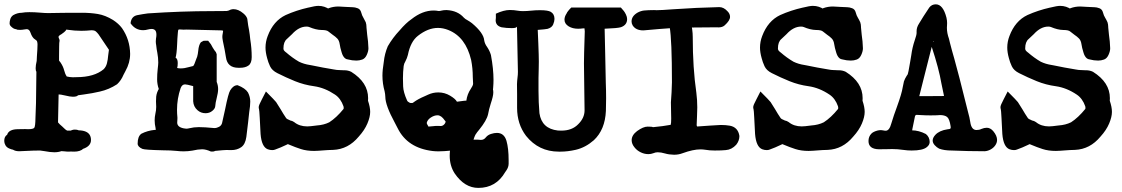

<svg xmlns="http://www.w3.org/2000/svg" viewBox="-25 -687 5318 910"><path d="M232.4 34.7Q213.4 34.7 185.5 29.3L165 26.4Q133.3 26.4 100.1 28.3L65.9 29.8Q47.9 29.8 36.6 22.5Q29.3 21.5 17.8 16.4Q6.3 11.2 0.7 1.2Q-4.9 -8.8 -4.9 -19Q-4.9 -40 8.8 -48.3Q16.6 -74.7 61.5 -74.7L94.2 -75.2L107.9 -74.7Q131.8 -74.7 137.2 -81.1Q142.6 -87.4 143.1 -129.4Q146.5 -198.2 146.5 -267.1Q146.5 -309.6 147.5 -347.2Q144 -351.6 144 -363.8Q144 -377 148.9 -398.4L149.9 -419.9Q152.8 -457.5 152.8 -476.1Q152.8 -483.4 151.1 -489.5Q149.4 -495.6 142.1 -499.5Q127.9 -507.3 119.1 -533.2Q113.8 -548.8 101.6 -548.8Q96.2 -548.8 88.1 -547.1Q80.1 -545.4 69.8 -545.4Q55.2 -545.4 52.2 -547.9L55.2 -548.3Q45.4 -548.3 38.8 -552.5Q32.2 -556.6 26.4 -562.5Q20.5 -568.4 20.5 -576.7Q20.5 -585.4 23.9 -596.7Q27.3 -607.9 37.6 -615.2Q57.6 -626.5 78.1 -626.5Q93.3 -629.4 114.3 -629.4Q137.7 -629.4 166 -627Q188.5 -625 203.1 -625Q267.1 -626.5 364.3 -626.5Q403.8 -626.5 439 -620.6Q474.1 -614.7 510.7 -592.3Q537.1 -575.2 553.2 -553.7Q590.8 -499.5 591.8 -431.6Q591.8 -389.6 569.3 -349.6Q564 -340.8 560.1 -332Q549.3 -305.7 529.8 -287.6Q491.7 -262.7 447.8 -252.9Q412.6 -244.6 372.6 -239.3Q355.5 -237.3 344.7 -235.4Q339.8 -228.5 320.3 -228.5Q307.6 -228.5 283.7 -234.4Q262.2 -239.7 249.5 -239.7Q245.1 -239.7 252.9 -243.7Q250 -117.7 250 -106.9Q256.3 -98.6 270 -87.4L279.8 -78.1Q287.6 -70.3 293.5 -67.9H310.1Q309.1 -67.4 315.2 -70.1Q321.3 -72.8 329.6 -72.8Q341.3 -72.8 348.1 -69.3H346.7Q367.2 -69.3 381.8 -63Q406.2 -52.2 406.2 -23.4Q406.2 6.3 367.2 19L370.1 17.6Q355.5 31.7 326.2 31.7L310.5 31.2L301.8 31.7Q290 31.7 280.3 30.3L266.1 29.3Q251.5 34.7 232.4 34.7ZM319.8 -320.8 337.9 -321.3Q421.4 -321.3 466.3 -358.9Q477.5 -370.1 481.9 -387.2Q486.3 -404.3 487.8 -424.8Q489.3 -438.5 491.2 -450.2V-450.7Q491.2 -450.7 491.2 -451.2Q486.8 -459 454.1 -506.3Q441.9 -526.9 429.7 -537.6Q423.3 -543.5 409.7 -543.5H407.2Q384.3 -541 360.4 -541Q328.1 -541 295.9 -545.9Q291 -546.9 289.1 -546.9Q290 -546.9 285.9 -541.3Q281.7 -535.6 266.1 -524.9Q252.4 -517.6 252.4 -512.2Q252.4 -508.3 255.9 -501.5L257.3 -496.6Q257.3 -489.7 256.6 -487.1Q255.9 -484.4 255.9 -484.9L255.4 -466.8L254.9 -421.9V-399.9Q254.9 -399.9 259.3 -394L261.7 -391.1Q274.4 -372.1 278.8 -354.5Q283.2 -336.9 291 -325.2Q286.6 -325.7 293 -324.2Q304.7 -321.3 319.8 -320.8Z M985.8 31.2H974.6Q951.2 20.5 933.1 20.5Q914.1 20.5 886.2 26.9Q865.7 30.3 845.7 30.3Q829.1 30.3 812.5 28.3Q783.7 25.4 749.5 25.4Q660.6 23.4 649.9 18.6Q627.4 8.8 627.4 -6.3Q627.4 -40.5 645 -53.2Q673.8 -67.9 707.5 -71.3Q712.9 -71.3 712.9 -70.8Q712.9 -75.7 712.4 -80.1Q708 -98.6 708 -116.7Q708 -132.3 711.4 -147.9Q715.3 -164.1 715.3 -180.7L714.4 -206.5Q714.4 -217.8 715.3 -229Q717.3 -249 729.5 -268.6Q727.5 -265.6 728 -262.7L727.5 -265.6Q719.7 -287.6 719.7 -311Q719.7 -336.4 722.4 -359.4Q725.1 -382.3 725.1 -390.6Q725.1 -413.6 720.7 -436.5Q717.3 -452.6 715.3 -472.7Q713.4 -481.9 713.4 -491.2Q713.4 -497.6 714.4 -504.4Q716.3 -514.2 716.3 -522Q716.3 -537.6 710.2 -543.7Q704.1 -549.8 693.8 -549.8Q686 -549.8 676.8 -547.4Q665 -543.9 653.3 -543.9Q616.2 -543.9 593.8 -576.7Q597.2 -609.4 625.5 -615.2Q650.4 -620.1 675.8 -623.5Q835.4 -634.3 980.5 -634.3L1049.3 -634.8Q1058.1 -635.7 1068.8 -641.6Q1076.2 -643.6 1081.5 -643.6Q1105 -643.6 1128.4 -623.5Q1143.1 -611.3 1147 -598.1Q1148.9 -581.5 1151.4 -565.9Q1155.8 -544.4 1158.7 -522.5L1161.1 -500.5Q1168 -458.5 1168 -416.5Q1168 -387.7 1153.1 -376.7Q1138.2 -365.7 1112.3 -365.7H1105Q1052.7 -365.7 1045.9 -415.5L1039.6 -452.1Q1028.8 -501 1028.8 -511.7Q1028.8 -520 1030.5 -527.6Q1032.2 -535.2 1032.2 -538.1Q1032.2 -541 1032.2 -541Q1030.3 -543 1024.4 -543L859.4 -546.9L844.7 -546.4L827.6 -547.4Q822.3 -547.4 820.8 -546.4Q818.8 -544.9 817.9 -531.7Q815.4 -504.4 814.5 -477.5Q812.5 -429.2 806.6 -411.6Q805.2 -407.2 806.6 -414.1Q817.4 -408.7 817.4 -388.2Q817.9 -374.5 813.5 -360.4L814.9 -365.2Q818.8 -362.8 831.5 -362.8Q849.6 -362.8 870.6 -369.1L890.1 -374Q894.5 -375 907.2 -412.6L909.2 -417Q913.1 -430.7 914.6 -446.8Q917 -474.1 927.2 -486.8L939.9 -493.7L961.4 -494.1L974.6 -477.1Q982.9 -460.9 991.7 -448.2Q992.2 -447.3 994.1 -445.3Q996.1 -443.4 998.3 -439.7Q1000.5 -436 1002 -430.2V-300.8V-298.8Q1008.8 -282.2 1008.8 -264.6Q1008.8 -248 1001.5 -219.7Q996.6 -201.7 995.1 -183.1Q994.1 -171.9 981.4 -161.6Q968.3 -150.4 949.2 -150.4Q927.2 -150.4 911.1 -164.6Q892.1 -181.2 890.6 -207V-278.8Q860.4 -287.1 852.1 -287.1Q837.9 -287.1 831.1 -269.5Q814 -219.2 814 -166.5Q814 -148.4 815.9 -129.9V-125Q815.9 -119.6 815.4 -115Q814.9 -110.4 814.9 -106Q814.9 -84.5 846.2 -78.6Q854 -77.1 857.9 -77.1Q864.3 -77.1 872.1 -79.1Q894 -84.5 917.5 -84.5Q944.3 -84.5 989.3 -80.1H991.7Q1002.4 -80.1 1013.2 -85.9Q1023.9 -91.8 1027.3 -103Q1035.2 -135.3 1042 -168.9Q1057.1 -245.1 1066.4 -259.3Q1081.1 -283.2 1101.1 -283.2Q1137.7 -269 1150.4 -248.5Q1161.1 -227.5 1161.1 -205.6Q1161.1 -185.5 1156.2 -155.3L1150.9 -106.9L1142.6 -38.1Q1137.7 -2.9 1118.2 10.7Q1098.6 24.4 1070.8 24.4L1048.3 23.9Q1037.6 23.9 993.7 28.3Q994.6 28.3 993.2 29.1Q991.7 29.8 985.8 31.2Z M1463.9 28.3Q1428.2 28.3 1401.1 19.5Q1374 10.7 1347.7 -0.5Q1339.4 -3.9 1339.4 -3.9L1331.1 0Q1306.2 12.2 1278.8 22Q1272.9 24.4 1265.1 24.4Q1254.9 24.4 1244.1 20.5Q1214.8 9.3 1210 -52.2Q1207.5 -90.3 1206.1 -127.9Q1204.1 -166 1202.6 -169.7Q1201.2 -173.3 1201.2 -179.7Q1201.2 -188 1216.3 -216.3L1235.4 -253.4Q1278.3 -210.4 1283.7 -203.1Q1294.9 -185.5 1305.2 -168.9Q1317.4 -147.5 1331.1 -127.4Q1334.5 -123.5 1337.9 -122.1Q1346.2 -118.7 1348.1 -117.4Q1350.1 -116.2 1350.1 -116.2Q1360.8 -114.3 1369.1 -108.4Q1394 -87.9 1431.2 -87.9Q1444.3 -87.9 1476.1 -92.3Q1510.3 -94.7 1535.6 -107.4Q1569.8 -129.4 1603.5 -170.9Q1604 -171.4 1604 -176.8Q1604 -180.7 1603 -183.1Q1589.8 -220.7 1562.5 -238.8Q1514.6 -271 1463.9 -278.3Q1416.5 -284.7 1373.3 -302.2Q1330.1 -319.8 1289.6 -340.3Q1264.2 -353 1254.9 -373Q1245.6 -393.1 1241.2 -411.1Q1233.4 -439 1233.4 -461.4Q1233.4 -489.3 1243.7 -516.1Q1270.5 -587.9 1329.1 -615.7Q1379.4 -638.2 1435.5 -650.9H1436Q1469.2 -659.2 1483.9 -659.2Q1513.7 -659.2 1538.1 -641.6Q1534.2 -645.5 1527.3 -645.5Q1527.8 -645.5 1533.7 -648.4Q1555.2 -656.2 1579.1 -656.2Q1588.4 -656.2 1613.3 -654.3L1646.5 -652.8Q1657.2 -652.8 1670.2 -647.9Q1683.1 -643.1 1687 -627.9Q1690.9 -612.8 1697.3 -603Q1703.1 -593.3 1708.5 -581.5Q1711.9 -570.8 1711.9 -560.1V-557.6Q1711.9 -553.2 1715.3 -522.5Q1720.2 -491.2 1721.2 -458Q1721.2 -444.3 1713.4 -427Q1705.6 -409.7 1691.9 -404.8Q1678.2 -399.9 1664.1 -399.9Q1644 -399.9 1624 -405.3Q1615.2 -406.2 1609.9 -411.1Q1599.6 -419.9 1594.2 -439Q1587.4 -460.9 1585 -478Q1582.5 -495.1 1573.5 -504.4Q1564.5 -513.7 1551.3 -522.5Q1541 -529.8 1531.7 -537.6Q1523.9 -544.9 1498.5 -544.9Q1472.2 -545.4 1439.9 -559.1Q1435.5 -561 1427.7 -561Q1391.6 -561 1358.9 -524.9Q1347.2 -513.2 1335 -502.4Q1318.4 -488.8 1318.4 -457.5Q1318.4 -453.1 1320.1 -449.5Q1321.8 -445.8 1329.6 -439.5L1330.6 -439Q1360.8 -412.6 1392.1 -394.5Q1415 -383.3 1443.8 -378.9L1454.1 -377Q1505.4 -366.2 1556.6 -357.9Q1571.8 -355 1580.6 -355Q1586.9 -355 1592.5 -354.5Q1598.1 -354 1602.5 -354H1606.9Q1624.5 -354 1639.6 -346.7Q1719.7 -296.4 1719.7 -221.7L1719.2 -210V-209.5Q1729.5 -179.2 1729.5 -156.7Q1729.5 -132.8 1716.3 -101.6Q1703.1 -70.3 1675.3 -39.6Q1625.5 20.5 1554.2 23.4Q1529.3 23.9 1505.9 25.9Q1485.4 27.8 1463.9 28.3Z M2242.2 203.6Q2176.8 203.6 2129.9 134.8Q2106.4 98.6 2106.4 50.8Q2106.4 36.6 2108.4 22L2108.9 17.6Q2108.9 18.6 2112.1 22.5Q2115.2 26.4 2118.7 26.4H2116.7Q2077.1 30.3 2053.2 30.3Q2038.6 30.3 2025.9 28.8Q1906.2 14.6 1859.9 -79.1L1846.7 -104.5Q1801.3 -188 1801.3 -228Q1800.8 -241.7 1797.9 -254.4Q1787.6 -291 1787.6 -328.6Q1787.6 -355 1793.9 -393.1Q1797.9 -432.6 1813 -467.8Q1836.4 -508.3 1869.1 -543Q1898.9 -578.1 1925.3 -596.2Q1977.1 -637.2 2030.3 -637.2Q2041.5 -637.2 2054.2 -634.8Q2054.2 -634.8 2055.2 -634.8Q2060.1 -634.8 2068.6 -637Q2077.1 -639.2 2088.9 -639.2H2093.3Q2144.5 -636.2 2173.3 -603.5Q2179.7 -596.7 2190.4 -591.3Q2201.7 -585 2211.9 -577.1Q2267.1 -530.8 2270 -495.6Q2272.5 -479.5 2283.7 -464.4Q2295.9 -446.3 2301.8 -426.3Q2314 -360.8 2314 -308.6Q2314 -291 2312.5 -273.4L2311.5 -262.2Q2313 -259.8 2313 -248.5Q2313 -231.4 2300.8 -195.3Q2292 -167.5 2288.1 -145Q2281.7 -116.2 2246.6 -72.8Q2235.8 -60.5 2228 -47.9Q2223.6 -39.1 2219.2 -24.9H2241.2Q2248 -23.9 2254.4 -23.9Q2269 -23.9 2278.3 -36.6Q2287.1 -47.4 2302.2 -52.2Q2317.4 -57.1 2330.1 -57.1Q2364.3 -57.1 2375.5 -19.5Q2385.7 16.1 2385.7 72.8V89.4Q2385.3 105 2376 119.1L2369.6 128.4Q2326.2 203.6 2242.2 203.6ZM2009.8 -87.4Q2017.1 -87.4 2027.3 -88.9Q2037.6 -90.3 2049.3 -90.3L2064 -89.8Q2072.8 -89.8 2079.8 -96.9Q2086.9 -104 2086.9 -111.8L2083 -116.2Q2066.4 -140.6 2048.8 -140.6Q2033.2 -140.6 2017.1 -130.1Q2001 -119.6 1997.6 -105V-104Q1997.6 -99.6 2007.8 -84Q2004.9 -87.9 2009.8 -87.4ZM1921.4 -198.7 1931.2 -199.2 1936.5 -203.1Q1956.5 -217.8 1988.8 -231.4L2003.9 -238.3Q2026.9 -249 2052.2 -249Q2082.5 -249 2108.2 -233.6Q2133.8 -218.3 2140.6 -205.1H2142.1Q2185.5 -211.4 2185.1 -209.5Q2189.5 -241.2 2206.5 -266.1Q2210.4 -272.5 2213.9 -278.8Q2217.3 -285.2 2217.3 -290.5L2215.8 -321.8Q2215.8 -363.3 2208 -402.8Q2182.1 -512.2 2099.6 -544.9Q2074.7 -554.7 2050.8 -554.7Q2003.4 -554.7 1955.6 -517.1Q1920.9 -490.2 1908.2 -426.8Q1904.3 -411.1 1896.5 -396.5Q1889.6 -385.3 1888.2 -374Q1884.8 -346.2 1884.8 -315.9Q1884.8 -304.2 1885.7 -277.3Q1886.7 -250.5 1904.3 -210.9Q1905.8 -207.5 1908.7 -205.1Q1917.5 -198.7 1921.4 -198.7Z M2631.3 31.7H2623.5Q2528.3 31.7 2468.3 -43Q2425.8 -99.1 2425.8 -175.8V-239.7Q2425.3 -263.2 2425.3 -288.1Q2425.8 -303.7 2427.7 -318.4Q2429.7 -333 2429.7 -346.7Q2428.7 -417 2426.8 -485.8Q2425.3 -533.2 2425.3 -558.1L2425.8 -563Q2425.8 -553.7 2400.9 -553.7Q2375.5 -553.7 2352.5 -557.6Q2324.2 -564.9 2324.2 -591.3Q2324.2 -598.1 2325.2 -602.5Q2325.2 -604 2325.2 -622.1Q2363.3 -639.6 2391.1 -639.6Q2410.6 -639.6 2429.7 -636.2Q2439.9 -634.3 2453.6 -634.3Q2471.7 -634.3 2492.2 -636.5Q2512.7 -638.7 2534.2 -638.7Q2571.8 -638.7 2585.4 -630.9Q2603 -620.6 2603 -597.2Q2603 -586.4 2596.9 -571.3Q2590.8 -556.2 2570.3 -550.3Q2553.2 -547.4 2538.8 -546.6Q2524.4 -545.9 2517.6 -544.9Q2522.9 -548.8 2523.4 -551.3Q2524.4 -517.1 2526.4 -481.9Q2528.8 -421.4 2528.8 -395.5L2528.3 -360.8Q2527.3 -339.8 2527.3 -317.9V-255.4Q2527.3 -202.6 2531.7 -150.4Q2542.5 -77.1 2619.1 -68.4L2635.7 -67.9Q2686.5 -67.9 2715.8 -98.6Q2745.6 -127.9 2745.6 -164.1Q2745.6 -188 2744.4 -253.9Q2743.2 -319.8 2742.7 -386.7Q2743.2 -439 2745.1 -489.7Q2746.1 -535.6 2746.6 -538.6Q2745.1 -548.3 2744.6 -557.6Q2744.6 -562.5 2745.6 -559.6Q2756.8 -553.7 2757.3 -553.7Q2750.5 -553.7 2735.4 -552.2Q2726.1 -550.8 2714.8 -550.8Q2689 -550.8 2670.4 -562Q2650.4 -574.2 2650.4 -593.8Q2650.4 -608.4 2660.6 -623.5L2663.6 -629.4Q2668 -636.2 2671.9 -640.1L2682.6 -651.4H2917.5L2933.1 -633.3V-632.8Q2936.5 -628.9 2941.9 -617.7Q2947.3 -606.4 2947.3 -596.7Q2947.3 -568.4 2918 -558.1Q2903.3 -553.2 2839.4 -550.8Q2838.9 -550.8 2839.8 -551.8Q2840.8 -552.7 2840.8 -547.4Q2841.8 -491.7 2843.3 -436Q2846.2 -323.2 2846.2 -294.9Q2847.7 -258.3 2847.7 -221.2Q2847.7 -191.9 2846.7 -161.6Q2842.8 -72.3 2789.6 -22.5Q2750 12.2 2704.1 22.9Q2666 31.7 2631.3 31.7Z M3169.9 46.4Q3145.5 45.9 3126.7 40.3Q3107.9 34.7 3092.3 34.7Q3081.5 34.7 3071.8 39.1Q3060.5 43.5 3047.9 43.5Q3029.3 43.5 3011.7 34.9Q2994.1 26.4 2982.9 12.2Q2968.8 -4.4 2968.8 -22.5Q2968.8 -46.4 2994.6 -65.9Q3023.9 -86.9 3044.4 -86.9Q3066.4 -86.9 3068.8 -84.5Q3067.9 -84.5 3072.3 -84.5Q3115.7 -88.4 3155.8 -95.7Q3152.8 -92.8 3153.8 -95.7Q3156.2 -102.1 3156.2 -125L3154.8 -201.7Q3158.7 -250 3159.7 -296.9Q3159.7 -498 3148.9 -559.6Q3151.9 -554.7 3156.2 -553.7Q3105 -550.3 3030.8 -543.5L3023.4 -543Q2988.8 -543 2973.6 -566.4Q2968.3 -575.7 2968.3 -585Q2968.3 -610.8 2997.1 -627.4Q3011.7 -635.3 3027.3 -637.2Q3047.4 -639.2 3075.2 -639.2L3087.4 -638.7Q3108.4 -638.7 3166 -643.1Q3277.3 -650.9 3384.3 -653.3Q3405.3 -653.3 3423.3 -633.3Q3435.1 -621.6 3435.1 -606.9Q3435.1 -589.8 3409.7 -566.9Q3398.9 -557.1 3379.9 -557.1L3375.5 -557.6L3258.3 -556.6Q3250.5 -556.6 3251.5 -557.6Q3253.9 -560.5 3253.9 -559.6Q3253.9 -554.7 3255.9 -545.9Q3258.3 -528.8 3258.3 -512.2Q3258.3 -364.7 3275.4 -247.6Q3279.8 -212.9 3279.8 -178.2Q3279.8 -157.2 3278.6 -136.7Q3277.3 -116.2 3276.9 -95.2Q3276.9 -90.8 3278.3 -89.1Q3279.8 -87.4 3278.8 -87.4Q3310.1 -89.4 3341.3 -91.8Q3385.3 -94.7 3391.1 -94.7Q3415 -94.7 3434.1 -91.3Q3473.1 -84 3479.5 -42.5Q3479.5 -20 3464.4 -1Q3442.9 22.5 3414.6 24.4Q3396 26.4 3362.8 26.4Q3337.4 26.4 3318.4 22.9Q3306.6 21 3294.4 21Q3260.3 21 3210.4 39.1Q3191.4 46.4 3169.9 46.4Z M3807.6 28.3Q3772 28.3 3744.9 19.5Q3717.8 10.7 3691.4 -0.5Q3683.1 -3.9 3683.1 -3.9L3674.8 0Q3649.9 12.2 3622.6 22Q3616.7 24.4 3608.9 24.4Q3598.6 24.4 3587.9 20.5Q3558.6 9.3 3553.7 -52.2Q3551.3 -90.3 3549.8 -127.9Q3547.9 -166 3546.4 -169.7Q3544.9 -173.3 3544.9 -179.7Q3544.9 -188 3560.1 -216.3L3579.1 -253.4Q3622.1 -210.4 3627.4 -203.1Q3638.7 -185.5 3648.9 -168.9Q3661.1 -147.5 3674.8 -127.4Q3678.2 -123.5 3681.6 -122.1Q3689.9 -118.7 3691.9 -117.4Q3693.8 -116.2 3693.8 -116.2Q3704.6 -114.3 3712.9 -108.4Q3737.8 -87.9 3774.9 -87.9Q3788.1 -87.9 3819.8 -92.3Q3854 -94.7 3879.4 -107.4Q3913.6 -129.4 3947.3 -170.9Q3947.8 -171.4 3947.8 -176.8Q3947.8 -180.7 3946.8 -183.1Q3933.6 -220.7 3906.2 -238.8Q3858.4 -271 3807.6 -278.3Q3760.3 -284.7 3717 -302.2Q3673.8 -319.8 3633.3 -340.3Q3607.9 -353 3598.6 -373Q3589.4 -393.1 3585 -411.1Q3577.1 -439 3577.1 -461.4Q3577.1 -489.3 3587.4 -516.1Q3614.3 -587.9 3672.9 -615.7Q3723.1 -638.2 3779.3 -650.9H3779.8Q3813 -659.2 3827.6 -659.2Q3857.4 -659.2 3881.8 -641.6Q3877.9 -645.5 3871.1 -645.5Q3871.6 -645.5 3877.4 -648.4Q3898.9 -656.2 3922.9 -656.2Q3932.1 -656.2 3957 -654.3L3990.2 -652.8Q4001 -652.8 4013.9 -647.9Q4026.9 -643.1 4030.8 -627.9Q4034.7 -612.8 4041 -603Q4046.9 -593.3 4052.2 -581.5Q4055.7 -570.8 4055.7 -560.1V-557.6Q4055.7 -553.2 4059.1 -522.5Q4064 -491.2 4064.9 -458Q4064.9 -444.3 4057.1 -427Q4049.3 -409.7 4035.6 -404.8Q4022 -399.9 4007.8 -399.9Q3987.8 -399.9 3967.8 -405.3Q3959 -406.2 3953.6 -411.1Q3943.4 -419.9 3938 -439Q3931.2 -460.9 3928.7 -478Q3926.3 -495.1 3917.2 -504.4Q3908.2 -513.7 3895 -522.5Q3884.8 -529.8 3875.5 -537.6Q3867.7 -544.9 3842.3 -544.9Q3815.9 -545.4 3783.7 -559.1Q3779.3 -561 3771.5 -561Q3735.4 -561 3702.6 -524.9Q3690.9 -513.2 3678.7 -502.4Q3662.1 -488.8 3662.1 -457.5Q3662.1 -453.1 3663.8 -449.5Q3665.5 -445.8 3673.3 -439.5L3674.3 -439Q3704.6 -412.6 3735.8 -394.5Q3758.8 -383.3 3787.6 -378.9L3797.9 -377Q3849.1 -366.2 3900.4 -357.9Q3915.5 -355 3924.3 -355Q3930.7 -355 3936.3 -354.5Q3941.9 -354 3946.3 -354H3950.7Q3968.3 -354 3983.4 -346.7Q4063.5 -296.4 4063.5 -221.7L4063 -210V-209.5Q4073.2 -179.2 4073.2 -156.7Q4073.2 -132.8 4060.1 -101.6Q4046.9 -70.3 4019 -39.6Q3969.2 20.5 3897.9 23.4Q3873 23.9 3849.6 25.9Q3829.1 27.8 3807.6 28.3Z M4642.1 29.8Q4563.5 29.8 4485.8 26.4Q4450.2 26.4 4426.3 17.6Q4414.6 11.7 4405 1Q4395.5 -9.8 4395.5 -21Q4395.5 -34.2 4408.2 -47.9Q4427.2 -68.4 4465.8 -74.2Q4469.2 -74.2 4473.1 -75.2Q4481 -76.2 4481 -82L4480.5 -88.9Q4475.1 -124 4463.6 -132.8Q4452.1 -141.6 4430.2 -141.6Q4422.9 -141.6 4414.6 -140.6L4386.2 -140.1Q4362.3 -140.1 4338.4 -141.6Q4328.6 -142.6 4319.8 -142.6Q4313.5 -142.6 4311.5 -135.3Q4305.2 -106.9 4299.3 -75.7L4298.3 -68.8H4287.1L4296.4 -69.3Q4329.6 -69.3 4363.3 -51.8Q4381.3 -37.1 4381.3 -13.7Q4380.9 0.5 4367.2 10.7Q4348.1 26.4 4295.9 26.4Q4276.4 26.4 4255.9 23.4Q4230 19.5 4203.6 19.5Q4192.4 19.5 4180.7 20L4140.6 20.5Q4091.3 19.5 4091.3 -18.6Q4091.3 -40 4105.5 -54.2Q4114.3 -63 4134.3 -68.4Q4142.6 -70.3 4150.4 -70.3L4158.7 -69.3Q4167.5 -67.4 4172.9 -67.4Q4190.4 -67.4 4199.7 -102.5Q4211.4 -141.6 4225.6 -179.2Q4249 -243.7 4253.4 -272.9Q4256.3 -287.1 4259.3 -301.3Q4263.7 -314 4272 -327.1Q4273.4 -330.1 4277.3 -335Q4279.3 -337.4 4288.6 -392.6L4293.9 -424.3Q4298.8 -461.9 4310.5 -496.1Q4319.3 -521.5 4319.3 -530.8V-539.6Q4319.3 -557.6 4331.1 -575.7Q4348.6 -605.5 4379.4 -651.4Q4391.1 -666.5 4410.2 -666.5Q4444.8 -666.5 4460.9 -603Q4463.9 -589.4 4463.9 -577.6Q4463.9 -571.3 4463.4 -565.4Q4462.9 -559.6 4462.9 -555.2Q4462.9 -530.3 4472.7 -503.4L4477.1 -484.9Q4486.8 -446.8 4498 -408.7Q4519.5 -332 4552.2 -199.2L4564 -152.3Q4570.3 -130.9 4573.7 -108.4Q4579.1 -70.8 4603 -70.8Q4616.7 -70.8 4626 -75.7Q4639.6 -81.5 4651.9 -81.5Q4668.9 -81.5 4682.6 -65.4Q4700.7 -43.5 4700.7 -23.9Q4700.7 -10.7 4692.6 1.2Q4684.6 13.2 4670.9 21Q4657.2 28.8 4642.1 29.8ZM4379.9 -231.4 4450.2 -231.9Q4449.2 -231.9 4449.2 -231Q4449.2 -233.4 4448.2 -237.3Q4442.4 -263.7 4437 -291Q4424.8 -362.3 4391.6 -462.9L4381.3 -493.2Q4381.8 -492.7 4380.9 -493.2L4393.1 -482.4Q4403.8 -496.1 4398.4 -492.2Q4397.5 -491.2 4397.9 -492.2Q4360.8 -348.1 4353 -314.9L4332 -231.4Z M4979.5 28.3Q4943.8 28.3 4916.7 19.5Q4889.6 10.7 4863.3 -0.5Q4855 -3.9 4855 -3.9L4846.7 0Q4821.8 12.2 4794.4 22Q4788.6 24.4 4780.8 24.4Q4770.5 24.4 4759.8 20.5Q4730.5 9.3 4725.6 -52.2Q4723.1 -90.3 4721.7 -127.9Q4719.7 -166 4718.3 -169.7Q4716.8 -173.3 4716.8 -179.7Q4716.8 -188 4731.9 -216.3L4751 -253.4Q4793.9 -210.4 4799.3 -203.1Q4810.5 -185.5 4820.8 -168.9Q4833 -147.5 4846.7 -127.4Q4850.1 -123.5 4853.5 -122.1Q4861.8 -118.7 4863.8 -117.4Q4865.7 -116.2 4865.7 -116.2Q4876.5 -114.3 4884.8 -108.4Q4909.7 -87.9 4946.8 -87.9Q4960 -87.9 4991.7 -92.3Q5025.9 -94.7 5051.3 -107.4Q5085.4 -129.4 5119.1 -170.9Q5119.6 -171.4 5119.6 -176.8Q5119.6 -180.7 5118.7 -183.1Q5105.5 -220.7 5078.1 -238.8Q5030.3 -271 4979.5 -278.3Q4932.1 -284.7 4888.9 -302.2Q4845.7 -319.8 4805.2 -340.3Q4779.8 -353 4770.5 -373Q4761.2 -393.1 4756.8 -411.1Q4749 -439 4749 -461.4Q4749 -489.3 4759.3 -516.1Q4786.1 -587.9 4844.7 -615.7Q4895 -638.2 4951.2 -650.9H4951.7Q4984.9 -659.2 4999.5 -659.2Q5029.3 -659.2 5053.7 -641.6Q5049.8 -645.5 5043 -645.5Q5043.5 -645.5 5049.3 -648.4Q5070.8 -656.2 5094.7 -656.2Q5104 -656.2 5128.9 -654.3L5162.1 -652.8Q5172.9 -652.8 5185.8 -647.9Q5198.7 -643.1 5202.6 -627.9Q5206.5 -612.8 5212.9 -603Q5218.8 -593.3 5224.1 -581.5Q5227.5 -570.8 5227.5 -560.1V-557.6Q5227.5 -553.2 5231 -522.5Q5235.8 -491.2 5236.8 -458Q5236.8 -444.3 5229 -427Q5221.2 -409.7 5207.5 -404.8Q5193.8 -399.9 5179.7 -399.9Q5159.7 -399.9 5139.6 -405.3Q5130.9 -406.2 5125.5 -411.1Q5115.2 -419.9 5109.9 -439Q5103 -460.9 5100.6 -478Q5098.1 -495.1 5089.1 -504.4Q5080.1 -513.7 5066.9 -522.5Q5056.6 -529.8 5047.4 -537.6Q5039.6 -544.9 5014.2 -544.9Q4987.8 -545.4 4955.6 -559.1Q4951.2 -561 4943.4 -561Q4907.2 -561 4874.5 -524.9Q4862.8 -513.2 4850.6 -502.4Q4834 -488.8 4834 -457.5Q4834 -453.1 4835.7 -449.5Q4837.4 -445.8 4845.2 -439.5L4846.2 -439Q4876.5 -412.6 4907.7 -394.5Q4930.7 -383.3 4959.5 -378.9L4969.7 -377Q5021 -366.2 5072.3 -357.9Q5087.4 -355 5096.2 -355Q5102.5 -355 5108.2 -354.5Q5113.8 -354 5118.2 -354H5122.6Q5140.1 -354 5155.3 -346.7Q5235.4 -296.4 5235.4 -221.7L5234.9 -210V-209.5Q5245.1 -179.2 5245.1 -156.7Q5245.1 -132.8 5231.9 -101.6Q5218.8 -70.3 5190.9 -39.6Q5141.1 20.5 5069.8 23.4Q5044.9 23.9 5021.5 25.9Q5001 27.8 4979.5 28.3Z"/></svg>

Font: X Typewriter
Style: Bold
Weight: 700
Designer: GGBot
Version: 0.10